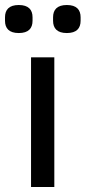

<svg xmlns="http://www.w3.org/2000/svg" viewBox="-42 -747 342 767"><path d="M33 -615C72 -615 88 -634 88 -664V-678C88 -708 72 -727 33 -727C-6 -727 -22 -708 -22 -678V-664C-22 -634 -6 -615 33 -615ZM225 -615C264 -615 280 -634 280 -664V-678C280 -708 264 -727 225 -727C186 -727 170 -708 170 -678V-664C170 -634 186 -615 225 -615ZM175 0V-518H82V0Z"/></svg>

Font: IBM Plex Thai Text
Style: Regular
Weight: 450
Designer: Mike Abbink, Paul van der Laan, Pieter van Rosmalen, Ben Mitchell, Mark Frömberg
Foundry: Bold Monday
Version: Version 1.0